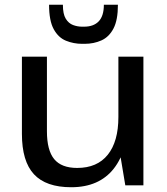

<svg xmlns="http://www.w3.org/2000/svg" viewBox="-20 -778 703 806"><path d="M177 -227Q177 -147 207.5 -110Q238 -73 304 -73Q388 -73 432.5 -128.5Q477 -184 477 -287L519 -359V-293Q519 -148 457.5 -70Q396 8 279 8Q173 8 122.5 -46.5Q72 -101 72 -216V-540H177ZM582 0H506L477 -174V-540H582ZM325 -594Q289 -594 257 -607Q225 -620 205.5 -655.5Q186 -691 186 -758H244Q244 -719 256 -699.5Q268 -680 286.5 -673Q305 -666 325 -666H333Q373 -666 394.5 -688.5Q416 -711 416 -758H475Q475 -694 456.5 -658.5Q438 -623 406 -608.5Q374 -594 335 -594Z"/></svg>

Font: Pathway Extreme Medium
Style: Regular
Weight: 500
Designer: Eduardo Rodriguez Tunni
Foundry: Eduardo Rodriguez Tunni
Version: Version 1.001;gftools[0.9.26]